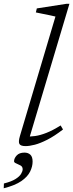

<svg xmlns="http://www.w3.org/2000/svg" viewBox="-62 -754 384 1004"><path d="M228 -667.5Q219 -670 200.2 -673.8Q181.5 -677.5 160.8 -681.8Q140 -686 125.5 -689L130.5 -710L285 -734H301L88 -20.5L76 -41Q96.5 -39 122.5 -42.8Q148.5 -46.5 181.5 -59.5Q214.5 -72.5 255 -98L267.5 -77Q222 -42 185 -23.2Q148 -4.5 119.8 2.8Q91.5 10 72 10Q46.5 10 39.8 -0.8Q33 -11.5 42 -42ZM11.5 89.5Q11.5 74 25.2 59Q39 44 66 44Q85 44 96.8 55Q108.5 66 108.5 91Q108.5 116.5 95.5 143.2Q82.5 170 49.8 192.8Q17 215.5 -42.5 230.5L-41.5 205.5Q-2 195.5 19 182.2Q40 169 48.2 155.2Q56.5 141.5 56.5 131Q56.5 117.5 45.2 111.2Q34 105 22.8 100.5Q11.5 96 11.5 89.5Z"/></svg>

Font: Newsreader 9pt Light
Style: Italic
Weight: 300
Italic angle: -17°
Designer: Hugues Gentile
Foundry: Production Type
Version: Version 1.003